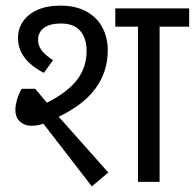

<svg xmlns="http://www.w3.org/2000/svg" viewBox="-20 -646 692 682"><path d="M188.5 -231.4 364.7 -33.2 306.2 16.1 134.3 -206.5Q112.3 -199.2 91.3 -199.2Q68.4 -199.2 51.5 -213.6Q34.7 -228 34.7 -255.4Q34.7 -270.5 39.8 -289.8Q44.9 -309.1 57.1 -330.6H105L146.5 -281.2Q217.8 -316.9 252.7 -361.1Q287.6 -405.3 287.6 -465.8Q287.6 -508.8 265.6 -535.6Q243.7 -562.5 195.8 -562.5Q157.2 -562.5 136.2 -547.1Q115.2 -531.7 115.2 -503.9Q115.2 -484.9 127 -468.3Q138.7 -451.7 168.5 -432.1L135.7 -387.2Q43.9 -434.6 43.9 -511.2Q43.9 -543 61.3 -569.1Q78.6 -595.2 112.3 -610.6Q146 -626 193.8 -626Q251 -626 288.8 -604.2Q326.7 -582.5 344.7 -546.6Q362.8 -510.7 362.8 -467.8Q362.8 -314 188.5 -231.4ZM651.9 -551.3H546.9V0H470.2V-551.3H389.6V-616.2H651.9Z"/></svg>

Font: Varta
Style: Regular
Weight: 400
Designer: Joana Correia, Viktoriya Grabowska, Eben Sorkin
Foundry: Sorkin Type
Version: Version 1.003; ttfautohint (v1.3) -l 8 -r 24 -G 200 -x 12 -H